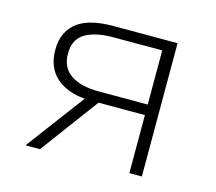

<svg xmlns="http://www.w3.org/2000/svg" viewBox="-76 -574 753 668"><g transform="rotate(15 300.0 -240.0)"><path d="M441 0V-209H274L119 0H67L224 -210Q194 -212 168 -221.5Q142 -231 122.5 -247.5Q103 -264 92 -289Q81 -314 81 -348Q81 -384 94 -409.5Q107 -435 129.5 -450.5Q152 -466 183.5 -473Q215 -480 253 -480H486V0ZM264 -247H441V-442H264Q200 -442 163.5 -420Q127 -398 127 -347Q127 -296 163.5 -271.5Q200 -247 264 -247Z"/></g></svg>

Font: Source Code Pro Light
Style: Regular
Weight: 300
Monospace: yes
Designer: Paul D. Hunt, Teo Tuominen
Foundry: Adobe Systems Incorporated
Version: Version 2.030;PS 1.000;hotconv 16.6.51;makeotf.lib2.5.65220